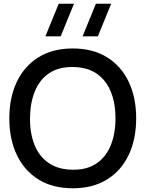

<svg xmlns="http://www.w3.org/2000/svg" viewBox="-20 -995 780 1030"><path d="M505 -800H423L494.5 -975H576.5ZM305.5 -800H223.5L295 -975H377ZM370.5 15Q262.5 15 186.5 -32.2Q110.5 -79.5 70.2 -164Q30 -248.5 30 -360Q30 -471.5 70.2 -556Q110.5 -640.5 186.5 -687.8Q262.5 -735 370.5 -735Q478 -735 554.2 -687.8Q630.5 -640.5 670.5 -556Q710.5 -471.5 710.5 -360Q710.5 -248.5 670.5 -164Q630.5 -79.5 554.2 -32.2Q478 15 370.5 15ZM370.5 -84.5Q372.5 -84.5 375 -84.5Q448.5 -84.5 498.5 -118.8Q548.5 -153 574 -215.2Q599.5 -277.5 599.5 -360Q599.5 -442.5 574 -504.2Q548.5 -566 497.8 -600.5Q447 -635 370.5 -635.5Q368.5 -635.5 366 -635.5Q292.5 -635.5 242.5 -601.5Q192.5 -567.5 167 -505Q141.5 -442.5 141 -360Q141 -358.5 141 -357Q141 -276.5 166.2 -215.2Q191.5 -154 242.8 -119.5Q294 -85 370.5 -84.5Z"/></svg>

Font: Cns Manrope SemBd
Style: Regular
Weight: 600
Designer: Mikhail Sharanda
Foundry: Mikhail Sharanda
Version: Version 4.504